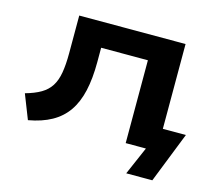

<svg xmlns="http://www.w3.org/2000/svg" viewBox="-92 -609 965 853"><g transform="rotate(15 390.5 -182.5)"><path d="M555 129 611 0H528V-104H767L675 129ZM72 14 28 -98Q71 -110 99 -126.5Q127 -143 143 -168Q159 -193 165.5 -230.5Q172 -268 172 -320V-494H661V0H518V-381H303V-315Q303 -239 290 -182Q277 -125 249.5 -85.5Q222 -46 178 -21.5Q134 3 72 14Z"/></g></svg>

Font: Nunito Sans 10pt Expanded
Style: Bold
Weight: 700
Width: 7
Designer: Vernon Adams
Foundry: Vernon Adams
Version: Version 3.101;gftools[0.9.27]